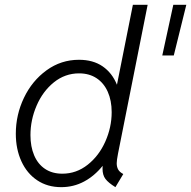

<svg xmlns="http://www.w3.org/2000/svg" viewBox="-20 -772 796 800"><path d="M407.2 -69.3Q407.2 -77.1 407.7 -81.1Q374 -39.1 330.3 -15.6Q286.6 7.8 234.9 7.8Q177.7 7.8 135 -20.8Q92.3 -49.3 69.1 -100.1Q45.9 -150.9 45.9 -214.8Q45.9 -293.5 79.8 -364.5Q113.8 -435.5 174.1 -479.2Q234.4 -522.9 309.1 -522.9Q367.7 -522.9 407.5 -495.6Q447.3 -468.3 467.3 -418.9L533.7 -752H595.2L471.7 -131.8Q466.3 -104 466.3 -91.8Q466.3 -76.7 472.4 -65.7Q478.5 -54.7 493.7 -46.9L460.9 7.8Q431.6 -10.3 419.4 -26.4Q407.2 -42.5 407.2 -69.3ZM445.3 -304.7Q445.3 -353 429 -389.6Q412.6 -426.3 382.1 -446.3Q351.6 -466.3 309.6 -466.3Q251 -466.3 204.6 -429Q158.2 -391.6 132.6 -332Q106.9 -272.5 106.9 -209Q106.9 -161.1 122.3 -124.8Q137.7 -88.4 167.5 -68.4Q197.3 -48.3 239.7 -48.3Q298.3 -48.3 345.5 -85.7Q392.6 -123 418.9 -182.4Q445.3 -241.7 445.3 -304.7ZM702.1 -752H756.3L704.1 -541H656.2Z"/></svg>

Font: Reddit Sans Fudge Light Italic
Style: Regular
Weight: 300
Italic angle: -11.25°
Designer: Stephen Hutchings
Version: Version 1.013